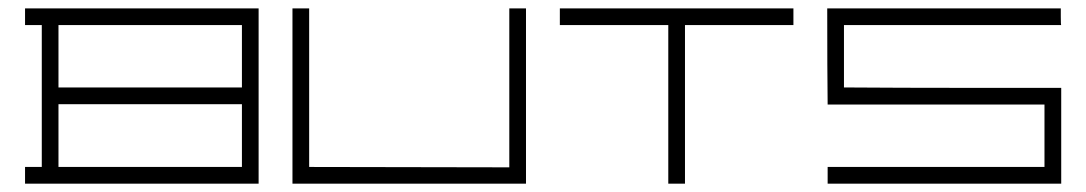

<svg xmlns="http://www.w3.org/2000/svg" viewBox="-20 -440 2602 460"><path d="M599.6 0Q460 0 40 0Q40 0 40 -19.5Q40 -40 40 -40Q40 -40 59.6 -40Q80.1 -40 80.1 -40Q80.1 -231.4 80.1 -305.7Q80.1 -379.9 80.1 -379.9Q80.1 -379.9 59.6 -379.9Q40 -379.9 40 -379.9Q40 -379.9 40 -400.4Q40 -419.9 40 -419.9Q40 -419.9 195.3 -419.9Q349.6 -419.9 599.6 -419.9Q599.6 -290 599.6 -174.8Q599.6 -59.6 599.6 0ZM120.1 -379.9Q120.1 -379.9 120.1 -304.7Q120.1 -230.5 120.1 -230.5Q266.6 -230.5 559.6 -230.5Q559.6 -230.5 559.6 -290Q559.6 -349.6 559.6 -379.9Q413.1 -379.9 120.1 -379.9ZM559.6 -40Q559.6 -41 559.6 -40Q559.6 -40 559.6 -40Q559.6 -49.8 559.6 -115.2Q559.6 -179.7 559.6 -190.4Q419.9 -190.4 269.5 -190.4Q120.1 -190.4 120.1 -190.4Q120.1 -139.6 120.1 -89.8Q120.1 -40 120.1 -40Q266.6 -40 559.6 -40Z M720.7 -419.9Q720.7 -325.2 720.7 -40Q840.8 -40 1200.2 -39.1Q1200.2 -134.8 1200.2 -419.9Q1210.9 -419.9 1240.2 -419.9Q1240.2 -315.4 1240.2 0Q1100.6 0 680.7 0Q680.7 -105.5 680.7 -419.9Q690.4 -419.9 720.7 -419.9Z M1321.3 -419.9Q1321.3 -419.9 1601.6 -419.9Q1880.9 -419.9 1880.9 -419.9Q1880.9 -406.2 1880.9 -379.9Q1816.4 -379.9 1621.1 -379.9Q1621.1 -285.2 1621.1 0Q1611.3 0 1601.6 0Q1590.8 0 1581.1 0Q1581.1 -127 1581.1 -379.9Q1516.6 -379.9 1321.3 -379.9Q1321.3 -389.6 1321.3 -419.9Z M2522.5 -379.9Q2392.6 -379.9 2002 -379.9Q2002 -339.8 2002 -290Q2002 -240.2 2002 -230.5Q2140.6 -229.5 2291 -229.5Q2442.4 -229.5 2522.5 -229.5Q2522.5 -153.3 2522.5 0Q2382.8 0 2242.2 0Q2102.5 0 1962.9 0Q1962.9 -13.7 1962.9 -40Q2092.8 -40 2222.7 -40Q2352.5 -40 2482.4 -40Q2482.4 -89.8 2482.4 -189.5Q2402.3 -189.5 2247.1 -189.5Q2092.8 -189.5 1962.9 -189.5Q1961.9 -266.6 1961.9 -419.9Q1961.9 -419.9 2021.5 -419.9Q2082 -419.9 2521.5 -419.9Q2521.5 -419.9 2521.5 -400.4Q2521.5 -379.9 2522.5 -379.9Z"/></svg>

Font: Cataluna 
Style: Lite
Weight: 400
Version: Version 1.0